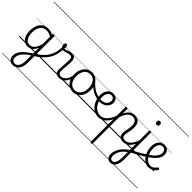

<svg xmlns="http://www.w3.org/2000/svg" viewBox="13 -2120 3749 3749"><g transform="rotate(45 1887.5 -245.5)"><path d="M309 478Q251 478 215.5 443Q180 408 180 348Q180 313 189.5 281.5Q199 250 217.5 221Q236 192 264 164Q292 136 328 107Q346 94 363.5 81Q381 68 399 55.5Q417 43 434 31V-124Q410 -67 380.5 -36.5Q351 -6 319.5 5.5Q288 17 256 17Q202 17 160 -12Q118 -41 94.5 -97Q71 -153 71 -234Q71 -285 80.5 -328.5Q90 -372 109 -407Q128 -442 155.5 -467Q183 -492 219.5 -505.5Q256 -519 301 -519Q326 -519 347 -515Q368 -511 389.5 -502.5Q411 -494 434 -480V-496Q434 -506 440.5 -510.5Q447 -515 461 -515Q474 -515 480.5 -510.5Q487 -506 487 -496V229Q487 287 475 333.5Q463 380 440.5 412Q418 444 385 461Q352 478 309 478ZM316 429Q352 429 378.5 406Q405 383 419.5 339Q434 295 434 233V89Q420 98 405.5 107.5Q391 117 377 127Q363 137 349 148Q322 171 301 194Q280 217 265.5 241Q251 265 243.5 290Q236 315 236 343Q236 368 245.5 387.5Q255 407 272.5 418Q290 429 316 429ZM265 -33Q300 -33 332.5 -52Q365 -71 391.5 -115.5Q418 -160 434 -234V-429Q399 -452 366.5 -461Q334 -470 303 -470Q270 -470 242.5 -460Q215 -450 193.5 -431Q172 -412 157.5 -384Q143 -356 135 -319.5Q127 -283 127 -237Q127 -178 142 -132Q157 -86 187.5 -59.5Q218 -33 265 -33ZM0 449H622V459H0ZM0 -20H622V0H0ZM0 -505H622V-500H0ZM0 -969H622V-959H0Z M477 62Q469 67 462.5 62Q456 57 453 47.5Q450 38 452.5 28Q455 18 465 13Q523 -23 568 -61.5Q613 -100 646.5 -142.5Q680 -185 702 -233Q724 -281 735.5 -336Q747 -391 749 -455Q749 -463 756 -466.5Q763 -470 771.5 -467.5Q780 -465 786.5 -458Q793 -451 792 -437Q790 -358 771 -288.5Q752 -219 714 -158.5Q676 -98 617.5 -43.5Q559 11 477 62ZM622 449H635V459H622ZM622 -20H635V0H622ZM622 -505H635V-500H622ZM622 -969H635V-959H622Z M1127 17Q1102 17 1080 10.5Q1058 4 1041.5 -9.5Q1025 -23 1016.5 -43.5Q1008 -64 1008 -93Q1008 -120 1010.5 -155.5Q1013 -191 1015 -230Q1017 -269 1019.5 -306.5Q1022 -344 1022 -376Q1022 -421 1008 -437Q994 -453 964 -453Q937 -453 905 -444Q873 -435 842 -425.5Q811 -416 787 -416Q772 -416 758 -432Q744 -448 735 -470.5Q726 -493 726 -513Q726 -526 730.5 -536Q735 -546 743.5 -552Q752 -558 764 -558Q783 -558 791.5 -542Q800 -526 800 -502Q800 -493 798.5 -482Q797 -471 796 -463Q813 -462 833 -468Q853 -474 876 -482.5Q899 -491 923.5 -497.5Q948 -504 973 -504Q1007 -504 1029.5 -491.5Q1052 -479 1063.5 -451Q1075 -423 1075 -378Q1075 -346 1072.5 -308Q1070 -270 1067.5 -232Q1065 -194 1062.5 -160.5Q1060 -127 1060 -104Q1060 -68 1078 -49.5Q1096 -31 1133 -31Q1144 -31 1149 -23.5Q1154 -16 1153.5 -7Q1153 2 1146.5 9.5Q1140 17 1127 17ZM634 449H1202V459H634ZM634 -20H1202V0H634ZM634 -505H1202V-500H634ZM634 -969H1202V-959H634Z M1127 17Q1116 17 1110.5 9.5Q1105 2 1105.5 -7Q1106 -16 1113 -23.5Q1120 -31 1133 -31Q1164 -31 1190.5 -45.5Q1217 -60 1237.5 -84.5Q1258 -109 1271 -142.5Q1284 -176 1290 -215Q1291 -226 1300 -229Q1309 -232 1317 -228Q1325 -224 1324 -213Q1319 -165 1303 -123.5Q1287 -82 1261.5 -50.5Q1236 -19 1202 -1Q1168 17 1127 17ZM1202 449V459ZM1202 -20V0ZM1202 -505V-500ZM1202 -969V-959Z M1510 19Q1442 19 1391.5 -15Q1341 -49 1313.5 -109.5Q1286 -170 1286 -250Q1286 -310 1302.5 -359Q1319 -408 1349.5 -444Q1380 -480 1420.5 -499.5Q1461 -519 1510 -519Q1576 -519 1626 -485Q1676 -451 1704.5 -390.5Q1733 -330 1733 -250Q1733 -203 1722.5 -161.5Q1712 -120 1693 -87Q1674 -54 1647 -30Q1620 -6 1585.5 6.5Q1551 19 1510 19ZM1510 -31Q1549 -31 1579.5 -46.5Q1610 -62 1632 -91.5Q1654 -121 1666 -161.5Q1678 -202 1678 -250Q1678 -315 1657.5 -364.5Q1637 -414 1599.5 -441.5Q1562 -469 1510 -469Q1471 -469 1440 -453.5Q1409 -438 1387 -408.5Q1365 -379 1353 -339Q1341 -299 1341 -250Q1341 -186 1361.5 -136.5Q1382 -87 1420 -59Q1458 -31 1510 -31ZM1202 449H1803V459H1202ZM1202 -20H1803V0H1202ZM1202 -505H1803V-500H1202ZM1202 -969H1803V-959H1202Z M1952 -220Q1880 -234 1826 -261.5Q1772 -289 1726.5 -329Q1681 -369 1638 -420Q1631 -428 1634 -438.5Q1637 -449 1645 -454.5Q1653 -460 1659 -453Q1707 -399 1751.5 -361.5Q1796 -324 1844.5 -300.5Q1893 -277 1953 -263Q1961 -261 1964.5 -254Q1968 -247 1967.5 -238.5Q1967 -230 1962.5 -224.5Q1958 -219 1952 -220ZM1803 449H1841V459H1803ZM1803 -20H1841V0H1803ZM1803 -505H1841V-500H1803ZM1803 -969H1841V-959H1803Z M1958 -261Q2013 -253 2052.5 -261Q2092 -269 2118.5 -288.5Q2145 -308 2157.5 -334Q2170 -360 2170 -388Q2170 -425 2149 -447.5Q2128 -470 2092 -470Q2080 -470 2075 -477.5Q2070 -485 2071 -494.5Q2072 -504 2078.5 -511.5Q2085 -519 2097 -519Q2131 -519 2155.5 -508Q2180 -497 2195 -478.5Q2210 -460 2217.5 -437.5Q2225 -415 2225 -392Q2225 -359 2210.5 -324.5Q2196 -290 2165 -263Q2134 -236 2084 -222.5Q2034 -209 1965 -217ZM1840 449H2315V459H1840ZM1840 -20H2315V0H1840ZM1840 -505H2315V-500H1840ZM1840 -969H2315V-959H1840Z M2208 17Q2158 17 2115 -1Q2072 -19 2038 -51Q2004 -83 1980 -125Q1956 -167 1943 -215Q1930 -263 1930 -313Q1930 -357 1942 -394.5Q1954 -432 1975.5 -460Q1997 -488 2027 -503.5Q2057 -519 2093 -519Q2104 -519 2109 -511.5Q2114 -504 2113 -494.5Q2112 -485 2106 -477.5Q2100 -470 2089 -470Q2068 -470 2049.5 -459.5Q2031 -449 2016.5 -428.5Q2002 -408 1994 -379.5Q1986 -351 1986 -315Q1986 -255 2003.5 -203.5Q2021 -152 2052.5 -113.5Q2084 -75 2125 -53.5Q2166 -32 2212 -32Q2264 -32 2310 -61.5Q2356 -91 2392.5 -146Q2429 -201 2452 -277Q2454 -286 2463 -286.5Q2472 -287 2479 -281Q2486 -275 2483 -263Q2460 -174 2418.5 -111.5Q2377 -49 2323 -16Q2269 17 2208 17ZM2315 449V459ZM2315 -20V0ZM2315 -505V-500ZM2315 -969V-959Z M2472 474Q2459 474 2453 469.5Q2447 465 2447 455V-496Q2447 -506 2453.5 -510.5Q2460 -515 2473 -515Q2487 -515 2493 -510.5Q2499 -506 2499 -496V-369Q2523 -425 2554.5 -458Q2586 -491 2621.5 -505Q2657 -519 2692 -519Q2741 -519 2777 -498Q2813 -477 2832 -436.5Q2851 -396 2851 -336Q2851 -310 2848 -284.5Q2845 -259 2840.5 -234.5Q2836 -210 2831 -187Q2826 -164 2823 -143Q2820 -122 2820 -103Q2820 -69 2840 -50Q2860 -31 2900 -31Q2910 -31 2914.5 -23.5Q2919 -16 2918.5 -7Q2918 2 2912 9.5Q2906 17 2894 17Q2833 17 2799.5 -14.5Q2766 -46 2766 -102Q2766 -121 2769 -143Q2772 -165 2776.5 -188Q2781 -211 2785.5 -235Q2790 -259 2793 -283.5Q2796 -308 2796 -332Q2796 -398 2768 -433.5Q2740 -469 2684 -469Q2656 -469 2629 -457.5Q2602 -446 2577.5 -421Q2553 -396 2533 -356.5Q2513 -317 2499 -262V455Q2499 465 2492.5 469.5Q2486 474 2472 474ZM2315 449H2969V459H2315ZM2315 -20H2969V0H2315ZM2315 -505H2969V-500H2315ZM2315 -969H2969V-959H2315Z M2894 17Q2883 17 2877.5 9.5Q2872 2 2872.5 -7Q2873 -16 2880 -23.5Q2887 -31 2900 -31Q2934 -31 2964 -46Q2994 -61 3019.5 -89.5Q3045 -118 3066.5 -158Q3088 -198 3105 -249Q3108 -259 3117 -259Q3126 -259 3132.5 -252Q3139 -245 3136 -235Q3120 -180 3097 -134Q3074 -88 3044.5 -54Q3015 -20 2977.5 -1.5Q2940 17 2894 17ZM2969 449V459ZM2969 -20V0ZM2969 -505V-500ZM2969 -969V-959Z M3001 478Q2968 478 2943.5 462.5Q2919 447 2905 419Q2891 391 2891 354Q2891 315 2901.5 277.5Q2912 240 2932.5 203.5Q2953 167 2982 134Q3011 101 3048 71Q3061 61 3074 51Q3087 41 3100 31V-496Q3100 -506 3106.5 -510.5Q3113 -515 3126 -515Q3139 -515 3145.5 -510.5Q3152 -506 3152 -496V237Q3152 292 3143 337Q3134 382 3115.5 413.5Q3097 445 3068.5 461.5Q3040 478 3001 478ZM3007 429Q3030 429 3047 416Q3064 403 3076 379Q3088 355 3094 321Q3100 287 3100 244V89Q3090 96 3080 104Q3070 112 3061 120Q3032 145 3010 172Q2988 199 2973.5 228Q2959 257 2952 288Q2945 319 2945 351Q2945 374 2952.5 391.5Q2960 409 2974 419Q2988 429 3007 429ZM3124 -683Q3102 -683 3091.5 -695Q3081 -707 3081 -732Q3081 -757 3091.5 -769.5Q3102 -782 3124 -782Q3146 -782 3157 -769.5Q3168 -757 3168 -732Q3168 -707 3157 -695Q3146 -683 3124 -683ZM2969 449H3285V459H2969ZM2969 -20H3285V0H2969ZM2969 -505H3285V-500H2969ZM2969 -969H3285V-959H2969Z M3432 -108Q3389 -79 3342 -51Q3295 -23 3243.5 5Q3192 33 3137 62Q3130 67 3122.5 63Q3115 59 3111 50.5Q3107 42 3108.5 33.5Q3110 25 3120 19Q3173 -10 3223.5 -37.5Q3274 -65 3321 -93Q3368 -121 3410 -149Q3418 -155 3425.5 -151.5Q3433 -148 3438 -140.5Q3443 -133 3442 -124Q3441 -115 3432 -108ZM3285 449V459ZM3285 -20V0ZM3285 -505V-500ZM3285 -969V-959Z M3591 17Q3549 17 3511.5 -1Q3474 -19 3443 -50.5Q3412 -82 3390 -124.5Q3368 -167 3356 -215Q3344 -263 3344 -313Q3344 -357 3355.5 -394.5Q3367 -432 3389 -460Q3411 -488 3441 -503.5Q3471 -519 3508 -519Q3556 -519 3587 -499Q3618 -479 3633 -447Q3648 -415 3648 -379Q3648 -344 3634 -310Q3620 -276 3592.5 -242Q3565 -208 3525 -175.5Q3485 -143 3434 -110L3411 -149Q3453 -176 3486 -203.5Q3519 -231 3543 -259Q3567 -287 3579.5 -315.5Q3592 -344 3592 -374Q3592 -420 3568.5 -445Q3545 -470 3503 -470Q3483 -470 3464 -459.5Q3445 -449 3430.5 -428.5Q3416 -408 3407.5 -379.5Q3399 -351 3399 -315Q3399 -254 3416 -202.5Q3433 -151 3461.5 -112.5Q3490 -74 3525 -52.5Q3560 -31 3597 -31Q3630 -31 3655 -45Q3680 -59 3699 -78.5Q3718 -98 3731 -115Q3739 -124 3747 -123Q3755 -122 3764 -116Q3772 -110 3774.5 -102.5Q3777 -95 3771 -86Q3754 -60 3727 -36.5Q3700 -13 3665 2Q3630 17 3591 17ZM3285 449H3729V459H3285ZM3285 -20H3729V0H3285ZM3285 -505H3729V-500H3285ZM3285 -969H3729V-959H3285Z"/></g></svg>

Font: Playwrite IT Trad Guides
Style: Regular
Weight: 400
Designer: Veronika Burian, José Scaglione
Foundry: TypeTogether
Version: Version 1.003